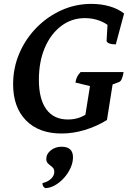

<svg xmlns="http://www.w3.org/2000/svg" viewBox="-20 -675 682 988"><path d="M180.1 -264.5Q180.1 -165 218.5 -112.5Q257 -60.1 329.2 -60.1Q400.7 -60.1 447.5 -107.4L415 -56.8L447.9 -262.3L459.2 -228.3L368.2 -250.1Q371.1 -268.2 377 -279.8Q382.9 -291.3 394.8 -304.2H616Q608.9 -259.3 593.3 -253.3L535.2 -231.2L563.3 -265L530.4 -57.5Q477.1 -24.5 416.6 -6.2Q356.1 12 296.5 12Q180.1 12 113.8 -55.5Q47.5 -123 47.5 -241.5Q47.5 -325.5 79.3 -400Q111.1 -474.5 167.3 -532Q223.5 -589.5 296.1 -622.3Q368.7 -655 450.3 -655Q500.5 -655 544.4 -642.3Q588.4 -629.5 618.5 -605.5L575.9 -446.6Q554.3 -446.6 541.4 -451.9Q528.5 -457.1 528.5 -465.4L534.2 -565.3L550.6 -531.3Q530.3 -554 494.1 -567.9Q457.9 -581.8 417.2 -581.8Q348.3 -581.8 294.6 -541Q240.9 -500.2 210.5 -429Q180.1 -357.7 180.1 -264.5ZM212.7 293.1Q205.9 288.7 202.2 283.3Q198.5 277.9 198.5 267.3Q227 260.4 243.2 244.4Q259.4 228.4 259.4 209.2Q259.4 193.4 249.1 185Q238.8 176.6 228.5 167.7Q218.2 158.8 218.2 143.6Q218.2 116.8 241.6 98.4Q264.9 80 296.6 80Q355.6 80 355.6 134.4Q355.6 161.4 342.9 189.4Q330.2 217.4 309.2 240.7Q288.2 264 263.1 278.3Q238 292.5 212.7 293.1Z"/></svg>

Font: Petrona
Style: Italic
Weight: 400
Italic angle: -9°
Designer: Ringo R. Seeber
Foundry: Ringo R. Seeber
Version: Version 2.001; ttfautohint (v1.8.3)